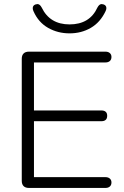

<svg xmlns="http://www.w3.org/2000/svg" viewBox="-20 -924 612 944"><path d="M87 -35V-635Q87 -652 96 -661Q105 -670 122 -670H499Q512 -670 520 -663Q528 -656 528 -644Q528 -631 520 -624Q512 -617 499 -617H147V-381H478Q492 -381 499.5 -374.5Q507 -368 507 -355Q507 -328 478 -328H147V-53H499Q512 -53 520 -46Q528 -39 528 -27Q528 -14 520 -7Q512 0 499 0H122Q105 0 96 -9Q87 -18 87 -35ZM145 -868Q141 -876 141 -884Q141 -897 154 -902Q159 -903 164 -904Q176 -904 185 -887Q225 -804 322 -804Q421 -804 459 -887Q468 -904 480 -904Q485 -903 490 -902Q503 -897 503 -884Q503 -877 499 -869Q473 -814 426.5 -787Q380 -760 322 -760Q264 -760 216.5 -787Q169 -814 145 -868Z"/></svg>

Font: SN Pro Light
Style: Regular
Weight: 300
Designer: Tobias Whetton
Foundry: Supernotes
Version: Version 1.002